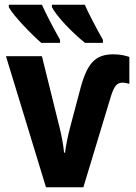

<svg xmlns="http://www.w3.org/2000/svg" viewBox="-20 -786 570 806"><path d="M337 -606H412V-619C379 -677 350 -734 336 -766H198V-756C216 -719 285 -647 337 -606ZM153 -606H232V-619C199 -677 172 -731 156 -766H17V-756C35 -721 111 -643 153 -606ZM173 0H330L446 -383C459 -424 471 -439 494 -439C504 -439 513 -437 523 -434V-547C508 -552 486 -558 457 -558C377 -558 344 -519 314 -401L275 -254C265 -216 257 -177 253 -145H249C246 -179 238 -220 229 -255L156 -550H5Z"/></svg>

Font: Noto Sans Mono Condensed ExtraBold
Style: Regular
Weight: 800
Width: 3
Designer: Monotype Design Team
Foundry: Monotype Imaging Inc.
Version: Version 2.014